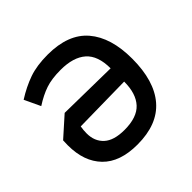

<svg xmlns="http://www.w3.org/2000/svg" viewBox="-160 -791 963 963"><g transform="rotate(-45 322.0 -309.0)"><path d="M47 -234Q47 -257 48 -269L151 -361L472 -356Q472 -446 425.5 -487Q379 -528 289 -528Q226 -528 183 -513.5Q140 -499 92 -468L52 -553Q109 -589 164.5 -608.5Q220 -628 297 -628Q443 -628 513 -546Q583 -464 583 -314Q583 -156 511.5 -73Q440 10 297 10Q173 10 110 -55Q47 -120 47 -234ZM473 -261 160 -256Q156 -233 156 -210Q156 -154 192 -121Q228 -88 303 -88Q392 -88 432.5 -132Q473 -176 473 -261Z"/></g></svg>

Font: Athiti SemiBold
Style: Regular
Weight: 600
Designer: CadsonDemak Team
Foundry: CadsonDemak
Version: Version 1.032